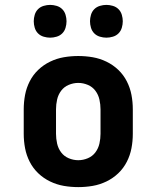

<svg xmlns="http://www.w3.org/2000/svg" viewBox="-20 -757 640 785"><path d="M300 8Q270 8 241 3Q212 -2 185 -15Q158 -28 136.5 -48.5Q115 -69 101.5 -95.5Q88 -122 82.5 -151Q77 -180 77 -210V-310Q77 -340 82.5 -369Q88 -398 101.5 -424.5Q115 -451 136.5 -471.5Q158 -492 185 -505Q212 -518 241 -523Q270 -528 300 -528Q330 -528 359 -523Q388 -518 415 -505Q442 -492 463.5 -471.5Q485 -451 498.5 -424.5Q512 -398 517.5 -369Q523 -340 523 -310V-210Q523 -180 517.5 -151Q512 -122 498.5 -95.5Q485 -69 463.5 -48.5Q442 -28 415 -15Q388 -2 359 3Q330 8 300 8ZM300 -102Q320 -102 339 -110Q358 -118 370 -134Q382 -150 386.5 -170Q391 -190 391 -210V-310Q391 -330 386.5 -350Q382 -370 370 -386Q358 -402 339 -410Q320 -418 300 -418Q280 -418 261 -410Q242 -402 230 -386Q218 -370 213.5 -350Q209 -330 209 -310V-210Q209 -190 213.5 -170Q218 -150 230 -134Q242 -118 261 -110Q280 -102 300 -102ZM415 -603Q402 -603 388.5 -607Q375 -611 365.5 -620.5Q356 -630 352 -643.5Q348 -657 348 -670Q348 -683 352 -696.5Q356 -710 365.5 -719.5Q375 -729 388.5 -733Q402 -737 415 -737Q428 -737 441.5 -733Q455 -729 464.5 -719.5Q474 -710 478 -696.5Q482 -683 482 -670Q482 -657 478 -643.5Q474 -630 464.5 -620.5Q455 -611 441.5 -607Q428 -603 415 -603ZM185 -603Q172 -603 158.5 -607Q145 -611 135.5 -620.5Q126 -630 122 -643.5Q118 -657 118 -670Q118 -683 122 -696.5Q126 -710 135.5 -719.5Q145 -729 158.5 -733Q172 -737 185 -737Q198 -737 211.5 -733Q225 -729 234.5 -719.5Q244 -710 248 -696.5Q252 -683 252 -670Q252 -657 248 -643.5Q244 -630 234.5 -620.5Q225 -611 211.5 -607Q198 -603 185 -603Z"/></svg>

Font: Iosevka Etoile Extrabold
Style: Regular
Weight: 800
Designer: Belleve Invis
Foundry: Belleve Invis
Version: Version 22.1.2; ttfautohint (v1.8.4)